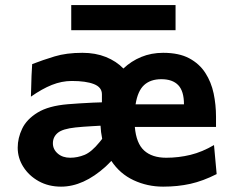

<svg xmlns="http://www.w3.org/2000/svg" viewBox="-20 -713 908 746"><path d="M811.5 -149.4 821.8 -36.6Q769 -9.8 720 1.2Q670.9 12.2 613.8 12.2Q552.7 12.2 499.3 -12.7Q445.8 -37.6 412.6 -87.9Q408.2 -83 401.4 -76.4Q394.5 -69.8 390.6 -65.9Q304.2 12.2 217.3 12.2Q168.5 12.2 130.4 -9Q92.3 -30.3 70.6 -64.7Q48.8 -99.1 48.8 -139.2Q48.8 -176.8 66.2 -213.1Q83.5 -249.5 126 -275.6Q168.5 -301.8 244.1 -308.1Q261.2 -309.6 288.6 -311.3Q315.9 -313 341.1 -314.2Q366.2 -315.4 376 -315.4V-346.7Q376 -374 345 -386.2Q314 -398.4 258.8 -398.4Q220.2 -398.4 181.6 -383.1Q143.1 -367.7 100.1 -337.4Q100.6 -348.1 101.1 -370.6Q101.6 -393.1 102.5 -418.5Q103.5 -443.8 105 -463.9Q146.5 -480 192.4 -493.9Q238.3 -507.8 300.3 -507.8Q351.1 -507.8 391.6 -491.5Q432.1 -475.1 459.5 -446.8Q489.7 -475.6 528.8 -491.7Q567.9 -507.8 613.8 -507.8Q675.3 -507.8 715.1 -486.6Q754.9 -465.3 777.8 -429.7Q800.8 -394 810.1 -349.9Q819.3 -305.7 819.3 -259.8V-219.7H503.9Q509.3 -156.2 540 -128.2Q570.8 -100.1 626 -100.1Q673.8 -100.1 720 -111.3Q766.1 -122.6 811.5 -149.4ZM370.6 -224.6Q359.4 -224.1 340.6 -222.9Q321.8 -221.7 303.2 -220.5Q284.7 -219.2 273.4 -217.8Q222.7 -212.4 204.1 -196.5Q185.5 -180.7 185.5 -156.2Q185.5 -132.8 204.3 -116.5Q223.1 -100.1 252.9 -100.1Q280.8 -100.1 308.1 -111.1Q335.4 -122.1 366.7 -160.6Q369.1 -164.1 372.1 -167.2Q375 -170.4 377 -173.8Q371.6 -200.7 370.6 -224.6ZM506.8 -307.6H694.8Q694.8 -358.9 672.6 -382.1Q650.4 -405.3 606.9 -405.3Q564.9 -405.3 540 -382.6Q515.1 -359.9 506.8 -307.6ZM256.8 -595.7V-693.4H662.1V-595.7Z"/></svg>

Font: Andika
Style: Bold
Weight: 700
Designer: Victor Gaultney, Annie Olsen, Julie Remington, Don Collingsworth, Eric Hays, Becca Hirsbrunner
Foundry: SIL International
Version: Version 6.101